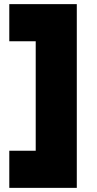

<svg xmlns="http://www.w3.org/2000/svg" viewBox="-20 -720 472 930"><path d="M25 190V10H159L153 18V-532L163 -520H25V-700H352V190Z"/></svg>

Font: Lexend Deca Black
Style: Regular
Weight: 900
Designer: Bonnie Shaver-Troup, Thomas Jockin
Foundry: Lexend
Version: Version 1.007